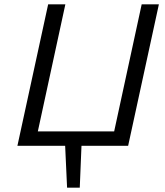

<svg xmlns="http://www.w3.org/2000/svg" viewBox="-20 -678 768 893"><path d="M639 -658H719L576 0H359L351 195H292L283 0H61L204 -658H284L156 -67H511Z"/></svg>

Font: EauTestInfant Medium
Style: Italic
Weight: 500
Italic angle: -12°
Designer: Christian Thalmann (Catharsis Fonts)
Version: Version 0.001;PS 000.001;hotconv 1.0.88;makeotf.lib2.5.64775